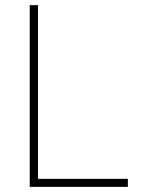

<svg xmlns="http://www.w3.org/2000/svg" viewBox="-20 -727 566 747"><path d="M95.7 -707H127.9V-31.2H477.5V0H95.7Z"/></svg>

Font: Pretendard JP Thin
Style: Regular
Weight: 100
Designer: Base glyphs from Inter by Rasmus Andersson; Hangeul glyphs from Noto Sans CJK(Source Han Sans) by Jang Soo-young and Kan
Foundry: Kil Hyung-jin
Version: Version 1.309